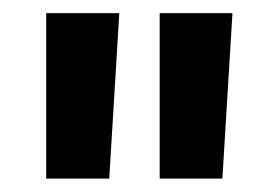

<svg xmlns="http://www.w3.org/2000/svg" viewBox="-20 -720 421 290"><path d="M221.2 -700.2H331.1L315.9 -450.2H221.2ZM49.8 -700.2H160.2L145 -450.2H49.8Z"/></svg>

Font: Overused Grotesk SemiBold
Style: Regular
Weight: 600
Version: Version 0.002